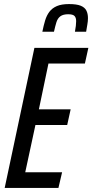

<svg xmlns="http://www.w3.org/2000/svg" viewBox="-20 -923 454 943"><path d="M3 0 149 -688H414L397 -611H218L171 -386H327L310 -309H154L104 -77H285L267 0ZM188 -767Q194 -797 201.5 -822Q209 -847 222.5 -865Q236 -883 259 -893Q282 -903 319 -903Q356 -903 376 -895Q396 -887 404 -871.5Q412 -856 412 -834Q412 -819 409 -802.5Q406 -786 403 -767H348Q351 -783 352.5 -796Q354 -809 354 -819Q354 -836 346 -844.5Q338 -853 315 -853Q290 -853 276.5 -843Q263 -833 257 -813.5Q251 -794 245 -767Z"/></svg>

Font: Saira ExtraCondensed Medium
Style: Italic
Weight: 500
Width: 2
Italic angle: -12°
Designer: Hector Gatti with collaboration of the Omnibus-Type team
Foundry: Omnibus-Type
Version: Version 1.101